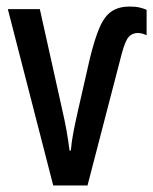

<svg xmlns="http://www.w3.org/2000/svg" viewBox="-20 -568 469 588"><path d="M377 -548Q395 -548 407.5 -545Q420 -542 429 -538V-460Q415 -467 401 -467Q380 -466 369.5 -448.5Q359 -431 347 -381L248 0H143L4 -540H102L171 -230Q178 -200 183.5 -169.5Q189 -139 193 -107H197Q199 -133 205 -164Q211 -195 219 -230L255 -388Q270 -450 285.5 -485Q301 -520 323 -534Q345 -548 377 -548Z"/></svg>

Font: Noto Sans ExtraCondensed Medium
Style: Regular
Weight: 500
Width: 2
Designer: Monotype Design Team
Foundry: Monotype Imaging Inc.
Version: Version 2.013; ttfautohint (v1.8.4.7-5d5b)